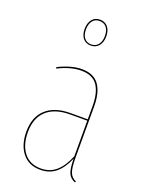

<svg xmlns="http://www.w3.org/2000/svg" viewBox="-149 -863 727 947"><g transform="rotate(20 214.5 -389.5)"><path d="M369 3 366 9Q340 -1 330 -24.5Q320 -48 320 -99Q297 -45 264 -18Q231 9 183 9Q122 9 88.5 -33.5Q55 -76 55 -145Q55 -222 100.5 -263.5Q146 -305 229 -305H319V-374Q319 -445 293 -482.5Q267 -520 208 -520Q153 -520 87 -487L85 -494Q153 -528 208 -528Q270 -528 298.5 -488.5Q327 -449 327 -374V-106Q327 -54 336 -30.5Q345 -7 369 3ZM319 -111V-298H230Q149 -298 106 -258.5Q63 -219 63 -145Q63 -78 94.5 -38Q126 2 184 2Q231 2 263.5 -26.5Q296 -55 319 -111ZM265 -720Q265 -689 249.5 -670.5Q234 -652 208 -652Q182 -652 167 -670Q152 -688 152 -719Q152 -750 167 -769Q182 -788 208 -788Q235 -788 250 -769.5Q265 -751 265 -720ZM159 -719Q159 -690 172 -674Q185 -658 208 -658Q231 -658 244.5 -674.5Q258 -691 258 -720Q258 -749 245 -765Q232 -781 208 -781Q185 -781 172 -764Q159 -747 159 -719Z"/></g></svg>

Font: Fira Sans Compressed Eight
Style: Regular
Weight: 100
Width: 1
Designer: bBox Type GmbH & Carrois Corporate GbR & Edenspiekermann AG
Foundry: bBox Type GmbH & Carrois Corporate GbR & Edenspiekermann AG
Version: Version 4.301